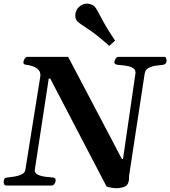

<svg xmlns="http://www.w3.org/2000/svg" viewBox="-32 -999 917 1034"><path d="M0.5 0Q-6.3 0 -9.3 -6.6Q-12.2 -13.2 -12.2 -17.6Q-12.2 -28.3 -8.8 -34.9Q-5.4 -41.5 7.3 -43Q22.9 -44.4 44.9 -47.9Q66.9 -51.3 84.5 -59.8Q102.1 -68.4 104.5 -84L185.1 -587.9Q185.5 -592.8 185.5 -595.7Q185.5 -614.3 172.4 -625.7Q159.2 -637.2 141.6 -643.1Q124 -648.9 110.4 -649.9Q93.3 -651.4 93.8 -663.1Q93.8 -671.4 100.6 -682.1Q107.4 -692.9 115.7 -692.9H335L624.5 -142.6H630.4L697.3 -602.5Q697.8 -604.5 697.8 -608.4Q697.8 -627 679.7 -635.3Q661.6 -643.6 639.2 -646.2Q616.7 -648.9 602.5 -649.9Q582 -651.9 584 -665.5Q584.5 -672.4 590.6 -682.6Q596.7 -692.9 605.5 -692.9H853Q859.9 -692.9 862.5 -685.1Q865.2 -677.2 865.2 -671.4Q864.3 -652.3 845.2 -649.9Q830.6 -648.4 808.6 -645.5Q786.6 -642.6 768.6 -633.3Q750.5 -624 747.1 -602.5L663.6 -55.2Q662.1 -45.9 662.8 -39.6Q663.6 -33.2 660.2 -19.5Q655.3 1 635.3 7.8Q615.2 14.6 592.8 14.6Q587.9 14.6 576.2 13.2Q564.5 11.7 553.7 9.3Q543 6.8 541 3.9L238.8 -575.7H230.5L155.3 -83.5Q154.3 -65.9 172.9 -57.6Q191.4 -49.3 214.8 -46.9Q238.3 -44.4 252.4 -43Q260.3 -42.5 263.9 -39.1Q267.6 -35.6 267.6 -29.3Q267.6 -17.6 261.2 -8.8Q254.9 0 247.1 0ZM556.2 -752Q490.2 -811.5 442.9 -842.3Q395.5 -873 385.3 -883.3Q373.5 -895 373.5 -915Q373.5 -926.8 378.4 -939.9Q383.3 -953.1 395.5 -963.4Q413.6 -979.5 436 -979.5Q449.7 -979.5 461.2 -974.4Q472.7 -969.2 479 -961.9Q488.8 -951.2 514.9 -900.4Q541 -849.6 587.9 -780.3Z"/></svg>

Font: Gelasio SemiBold
Style: Italic
Weight: 600
Italic angle: -8.5°
Designer: Eben Sorkin
Foundry: Eben Sorkin
Version: Version 1.008